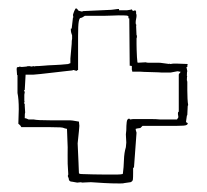

<svg xmlns="http://www.w3.org/2000/svg" viewBox="-20 -542 485 450"><path d="M418 -351 419 -352Q418 -353 418 -354V-355Q418 -363 419 -364H418Q418 -374 419 -375Q417 -385 417 -385H419Q419 -391 420 -392Q413 -392 406.5 -392.5Q400 -393 393 -393Q391 -393 388 -393Q385 -393 380 -392H379Q378 -393 377 -393V-392L362 -394Q356 -395 351.5 -395Q347 -395 343 -395H328Q323 -395 322 -396Q317 -396 312.5 -395.5Q308 -395 303 -395Q302 -396 302 -397L301 -408Q300 -428 300 -439Q300 -450 300 -452Q301 -453 301 -459H300Q300 -464 299.5 -470Q299 -476 299 -482Q300 -483 300 -484H299Q298 -485 298 -489Q298 -493 299 -497.5Q300 -502 300 -505Q300 -509 299 -510V-515L297 -518L291 -516Q291 -518 290.5 -518Q290 -518 289 -520Q288 -520 287 -519.5Q286 -519 285 -519L278 -518H259V-521Q255 -521 249 -520Q243 -519 241 -519L175 -516Q174 -515 171 -515Q170 -515 164 -517L160 -522H157L154 -516Q153 -513 152 -510.5Q151 -508 151 -507L152 -501H151L148 -475H146V-473Q146 -469 147 -465Q148 -461 149 -459V-451Q148 -448 148 -439L145 -405V-394Q144 -393 141 -393V-392Q121 -390 106.5 -389.5Q92 -389 82 -388Q71 -387 63 -387L61 -386Q61 -387 59 -387Q57 -387 56 -386.5Q55 -386 54 -386L49 -387Q43 -387 42 -386L31 -385Q29 -385 28 -385.5Q27 -386 25 -386V-385Q20 -385 19.5 -383.5Q19 -382 19 -380Q19 -377 19.5 -373Q20 -369 20 -366H21V-340V-336V-324Q24 -310 24 -286Q24 -278 23.5 -269Q23 -260 23 -252Q24 -251 26 -249.5Q28 -248 30 -244H44Q80 -244 97 -244Q114 -244 121 -243.5Q128 -243 129.5 -242Q131 -241 137 -240L138 -213Q139 -198 138.5 -179Q138 -160 140 -134Q140 -132 139.5 -131.5Q139 -131 139 -129L141 -124Q141 -116 150 -116L161 -114Q163 -114 165.5 -114.5Q168 -115 171 -115V-114Q176 -114 181.5 -114.5Q187 -115 193 -115Q208 -114 224.5 -113Q241 -112 261 -112Q270 -112 272 -113L286 -115Q291 -117 291.5 -121.5Q292 -126 292 -137V-149H294L300 -231Q300 -232 299 -234.5Q298 -237 298 -240Q299 -240 300 -240.5Q301 -241 302 -241L309 -242L314 -247H393Q399 -247 409.5 -247.5Q420 -248 420 -253Q420 -254 418 -254.5Q416 -255 416 -257L418 -271Q419 -272 419 -273L420 -294Q421 -295 421 -296Q420 -301 419.5 -311Q419 -321 419 -330V-351ZM399 -367V-280H398Q397 -279 397 -275Q397 -273 397.5 -271.5Q398 -270 398 -268Q398 -266 396.5 -264.5Q395 -263 395 -262H355Q347 -263 331 -263Q315 -263 292 -263Q290 -263 288.5 -262.5Q287 -262 285 -262L283 -264Q278 -264 277 -256Q276 -248 276 -237L275 -227Q275 -222 275.5 -217.5Q276 -213 276 -208L275 -197Q271 -184 270.5 -167Q270 -150 268 -135L267 -134Q262 -133 256 -133Q250 -133 244 -133Q238 -133 220 -133Q202 -133 173 -134Q168 -134 166 -135L165 -136Q165 -142 164.5 -148.5Q164 -155 164 -161L162 -206Q164 -225 165 -235Q166 -245 166 -247L165 -257L159 -258Q154 -259 150 -259.5Q146 -260 144 -260H99Q67 -260 59 -262H47Q45 -263 42.5 -264Q40 -265 38 -265Q38 -277 39 -278L38 -294V-299Q36 -299 36 -301L38 -303Q37 -304 37 -305V-320Q37 -322 37.5 -323Q38 -324 38 -326Q38 -328 37 -328L36 -330L38 -331L39 -349Q39 -354 39.5 -358Q40 -362 40 -367H58Q60 -367 74.5 -368.5Q89 -370 105.5 -372Q122 -374 136 -375.5Q150 -377 150 -377L151 -378Q153 -378 155.5 -377Q158 -376 161 -376V-378H163Q163 -433 163 -457.5Q163 -482 164.5 -491Q166 -500 169 -500Q172 -500 179 -505H218H226Q236 -505 243.5 -505.5Q251 -506 258 -506Q273 -506 277 -505.5Q281 -505 281 -503V-499H283L284 -388Q288 -388 289 -387V-378Q290 -377 290 -374H309Q310 -374 317.5 -373.5Q325 -373 334 -373Q343 -373 350.5 -372.5Q358 -372 359 -372H380L396 -375Q398 -375 399 -374.5Q400 -374 403 -374Q403 -372 401 -370H400Z"/></svg>

Font: Londrina Sketch
Style: Regular
Weight: 400
Designer: Marcelo Magalhaes
Foundry: Marcelo Magalhães
Version: Version 1.002